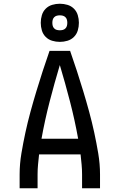

<svg xmlns="http://www.w3.org/2000/svg" viewBox="-20 -1007 640 1027"><path d="M85 0V-74Q85 -130 94.5 -186.5Q104 -243 116 -298.5Q128 -354 143 -409Q158 -464 174.5 -518.5Q191 -573 208.5 -627Q226 -681 245 -735H355Q374 -681 391.5 -627Q409 -573 425.5 -518.5Q442 -464 457 -409Q472 -354 484 -298.5Q496 -243 505.5 -186.5Q515 -130 515 -74V0H419V-74Q419 -100 416.5 -127Q414 -154 411 -181H189Q186 -154 183.5 -127Q181 -100 181 -74V0ZM202 -265H398Q380 -365 354.5 -463.5Q329 -562 300 -659Q271 -562 245.5 -463.5Q220 -365 202 -265ZM300 -783Q279 -783 259 -789Q239 -795 224.5 -809.5Q210 -824 204 -844Q198 -864 198 -885Q198 -906 204 -926Q210 -946 224.5 -960.5Q239 -975 259 -981Q279 -987 300 -987Q321 -987 341 -981Q361 -975 375.5 -960.5Q390 -946 396 -926Q402 -906 402 -885Q402 -864 396 -844Q390 -824 375.5 -809.5Q361 -795 341 -789Q321 -783 300 -783ZM300 -845Q308 -845 316 -847Q324 -849 330 -855Q336 -861 338 -869Q340 -877 340 -885Q340 -893 338 -901Q336 -909 330 -915Q324 -921 316 -923Q308 -925 300 -925Q292 -925 284 -923Q276 -921 270 -915Q264 -909 262 -901Q260 -893 260 -885Q260 -877 262 -869Q264 -861 270 -855Q276 -849 284 -847Q292 -845 300 -845Z"/></svg>

Font: Iosevka Curly Medium Extended
Style: Regular
Weight: 500
Width: 7
Monospace: yes
Designer: Belleve Invis
Foundry: Belleve Invis
Version: Version 11.1.0; ttfautohint (v1.8.3)